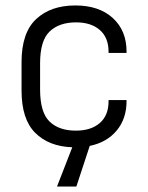

<svg xmlns="http://www.w3.org/2000/svg" viewBox="-20 -534 543 704"><path d="M378 -340V-345Q378 -396 346 -424Q314 -452 259 -452Q197 -452 162 -418.5Q127 -385 127 -302V-206Q127 -122 161.5 -88.5Q196 -55 258 -55Q314 -55 346 -83Q378 -111 378 -162V-167H444V-163Q444 -99 408 -55.5Q372 -12 309 1L260 150H189L245 6Q159 3 109 -47Q59 -97 59 -202V-306Q59 -414 112.5 -464Q166 -514 256 -514Q343 -514 393.5 -468Q444 -422 444 -345V-340Z"/></svg>

Font: D-DIN
Style: Regular
Weight: 400
Designer: Charles Nix
Foundry: Datto Inc.
Version: Version 1.00